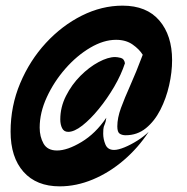

<svg xmlns="http://www.w3.org/2000/svg" viewBox="-20 -573 663 680"><path d="M191.5 87Q109 87 63.2 35.5Q17.5 -16 17.5 -107Q17.5 -197.5 51.5 -278.2Q85.5 -359 142.5 -420.8Q199.5 -482.5 270 -517.8Q340.5 -553 414 -553Q499.5 -553 544.5 -500.2Q589.5 -447.5 589.5 -360Q589.5 -317 579 -270.8Q568.5 -224.5 548 -184.2Q527.5 -144 496.8 -119Q466 -94 425 -94Q412.5 -94 404 -99.5Q395.5 -105 395.5 -125.5Q395.5 -155 408.2 -190Q421 -225 441.5 -270.8Q462 -316.5 485.5 -379Q473.5 -398.5 449.8 -415.2Q426 -432 391 -432Q347 -432 299.5 -404Q252 -376 211.5 -329.8Q171 -283.5 145.8 -228.8Q120.5 -174 120.5 -121Q120.5 -89 134.2 -64.5Q148 -40 182 -40Q218.5 -40 268.5 -70Q318.5 -100 356.5 -156Q354.5 -141 352 -135.8Q349.5 -130.5 347.5 -124Q345.5 -117.5 345.5 -99.5Q345.5 -80 353.5 -61Q361.5 -42 384 -42Q398.5 -42 421 -51.2Q443.5 -60.5 466.5 -75Q489.5 -89.5 506.5 -106Q469 -49 418.2 -5.5Q367.5 38 309 62.5Q250.5 87 191.5 87ZM221.5 -106Q206.5 -106 200 -119Q193.5 -132 193.5 -150Q193.5 -193.5 213.8 -233.5Q234 -273.5 265 -304.5Q296 -335.5 329.2 -353.2Q362.5 -371 388 -371Q395 -371 407.5 -368Q420 -365 422.5 -349Q409.5 -309 384.8 -266.5Q360 -224 330.2 -187.5Q300.5 -151 271.8 -128.5Q243 -106 221.5 -106Z"/></svg>

Font: Cabin Condensed SemiBold
Style: Italic
Weight: 600
Width: 3
Italic angle: -10°
Designer: Pablo Impallari
Foundry: Pablo Impallari. http://www.impallari.com Igino Marini. http://www.ikern.com
Version: Version 3.001; ttfautohint (v1.8.3)